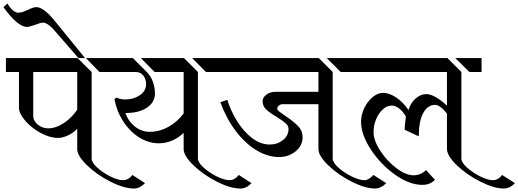

<svg xmlns="http://www.w3.org/2000/svg" viewBox="-48 -1023 2981 1104"><path d="M-14 -689H398L479 -609V-111Q479 -89 511 -59.5Q543 -30 586.5 -8.5Q630 13 660 13Q674 13 688 5.5Q702 -2 713 -17L786 30Q755 61 723 61Q665 61 587 21.5Q509 -18 452.5 -72.5Q396 -127 396 -166V-282Q372 -258 342 -244Q312 -230 286 -230Q238 -230 185 -259Q132 -288 96.5 -329.5Q61 -371 61 -404V-609H-14ZM446 -689H594V-609H524ZM396 -392V-609H143V-359Q143 -328 169 -306.5Q195 -285 230 -285Q272 -285 316.5 -313.5Q361 -342 396 -392Z M57 -950Q71 -950 83.5 -954.5Q96 -959 114 -967Q144 -982 161 -982Q181 -982 207 -963Q233 -944 261 -910L441 -689H403L286 -824Q230 -893 200 -893Q186 -893 153 -880Q117 -868 108 -868Q80 -868 44.5 -898.5Q9 -929 -28 -982L-5 -1003Q8 -979 25 -964.5Q42 -950 57 -950Z M1090 -609V-111Q1090 -89 1122.5 -59.5Q1155 -30 1198.5 -8.5Q1242 13 1272 13Q1301 13 1325 -17L1398 30Q1369 61 1335 61Q1277 61 1199 21.5Q1121 -18 1064.5 -72.5Q1008 -127 1008 -166V-259Q978 -230 941 -214.5Q904 -199 866 -199Q806 -199 752 -233Q698 -267 660.5 -325Q623 -383 610 -453L622 -462Q644 -451 672 -451Q720 -451 756 -475.5Q792 -500 792 -540Q792 -568 776 -588.5Q760 -609 732 -609H567V-689H716L796 -609Q821 -583 832 -550.5Q843 -518 843 -486Q843 -435 797 -404Q751 -373 673 -373Q689 -326 727.5 -295.5Q766 -265 812 -265Q868 -265 920 -293.5Q972 -322 1008 -371V-609H841L762 -689H1010ZM1206 -609H1136L1057 -689H1206Z M1865 -609V-111Q1865 -89 1897.5 -59.5Q1930 -30 1974 -8.5Q2018 13 2048 13Q2072 13 2099 -17L2173 30Q2142 61 2109 61Q2052 61 1974 21.5Q1896 -18 1839.5 -72.5Q1783 -127 1783 -166V-424H1577Q1565 -424 1555.5 -416Q1546 -408 1546 -398Q1546 -391 1556.5 -382.5Q1567 -374 1589 -359Q1636 -328 1664 -300Q1692 -272 1692 -233Q1692 -202 1674 -176.5Q1656 -151 1625 -135.5Q1594 -120 1557 -120Q1491 -120 1426 -159.5Q1361 -199 1307 -270.5Q1253 -342 1219 -435L1259 -449Q1280 -382 1317.5 -323Q1355 -264 1403 -228Q1451 -192 1503 -192Q1547 -192 1579 -217.5Q1611 -243 1611 -281Q1611 -300 1595 -314Q1579 -328 1544 -350Q1503 -374 1482.5 -393.5Q1462 -413 1462 -441Q1462 -463 1484 -479Q1506 -495 1535 -495H1783V-609H1178V-689H1785ZM1986 -609H1911L1831 -689H1986Z M1958 -689H2525L2605 -609V-111Q2605 -89 2637.5 -59.5Q2670 -30 2713.5 -8.5Q2757 13 2786 13Q2817 13 2839 -17L2913 30Q2884 61 2849 61Q2793 61 2714.5 21.5Q2636 -18 2579 -72.5Q2522 -127 2522 -168V-369Q2504 -394 2486 -407Q2468 -420 2453 -420Q2412 -420 2386 -374Q2360 -328 2360 -239L2279 -277Q2279 -297 2282 -320.5Q2285 -344 2286 -353Q2270 -381 2248 -398.5Q2226 -416 2205 -416Q2177 -416 2153 -394Q2129 -372 2114.5 -337Q2100 -302 2100 -264Q2100 -215 2138.5 -156Q2177 -97 2231.5 -56Q2286 -15 2331 -15Q2350 -15 2369 -23Q2388 -31 2402 -45L2453 11Q2425 40 2381 40Q2306 40 2223 -19Q2140 -78 2084 -164Q2028 -250 2028 -323Q2028 -363 2046.5 -401.5Q2065 -440 2094.5 -464.5Q2124 -489 2155 -489Q2190 -489 2230 -462.5Q2270 -436 2301 -390Q2312 -430 2341 -456Q2370 -482 2404 -482Q2426 -482 2457.5 -464.5Q2489 -447 2522 -415V-609H1958ZM2570 -689H2721V-609H2651Z"/></svg>

Font: Amita
Style: Regular
Weight: 400
Designer: Eduardo Rodriguez Tunni, Modular Infotech, Brian J. Bonislawsky
Foundry: Eduardo Rodriguez Tunni, Modular Infotech, Brian J. Bonislawsky
Version: Version 1.004